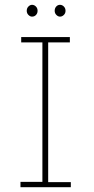

<svg xmlns="http://www.w3.org/2000/svg" viewBox="-20 -777 390 797"><path d="M65 0V-22H156V-601H68V-623H270V-601H180V-21H274V0ZM113 -708Q105 -708 98 -715Q91 -722 91 -732Q91 -743 98 -750Q105 -757 113 -757Q122 -757 129 -750Q136 -743 136 -732Q136 -722 129.5 -715Q123 -708 113 -708ZM229 -708Q221 -708 214 -715Q207 -722 207 -732Q207 -743 213.5 -750Q220 -757 229 -757Q238 -757 245 -750Q252 -743 252 -732Q252 -722 245 -715Q238 -708 229 -708Z"/></svg>

Font: Inconsolata ExtraCondensed ExtraLight
Style: Regular
Weight: 200
Width: 2
Monospace: yes
Designer: Raph Levien, Cyreal, Brenton Simpson
Foundry: Raph Levien, Cyreal, Google
Version: Version 3.001; ttfautohint (v1.8.2.53-6de2)